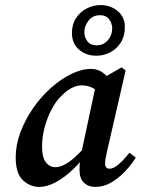

<svg xmlns="http://www.w3.org/2000/svg" viewBox="-20 -726 556 758"><path d="M135 12Q99 12 70.5 -14.5Q42 -41 42 -105Q42 -154 60.5 -203.5Q79 -253 110 -298Q141 -343 180 -378Q219 -413 260.5 -433.5Q302 -454 340 -454Q368 -454 389.5 -436.5Q411 -419 431 -393L381 -357Q364 -370 344.5 -379.5Q325 -389 303 -389Q263 -389 222 -347Q200 -326 183 -293Q166 -260 156 -222.5Q146 -185 146 -148Q146 -106 160.5 -86Q175 -66 199 -66Q224 -66 255 -88.5Q286 -111 328 -160L334 -135Q305 -93 270.5 -59.5Q236 -26 201 -7Q166 12 135 12ZM356 12Q329 12 311.5 -4.5Q294 -21 294 -55Q294 -74 296 -91.5Q298 -109 303 -131L361 -403L460 -460L476 -448L402 -126Q395 -97 395 -80Q395 -60 413 -60Q428 -60 448 -77Q468 -94 491 -123L516 -104Q499 -76 474 -49.5Q449 -23 419 -5.5Q389 12 356 12ZM361 -506Q320 -506 292 -530Q264 -554 264 -596Q264 -630 280.5 -655Q297 -680 323 -693Q349 -706 377 -706Q416 -706 444.5 -682.5Q473 -659 473 -619Q473 -583 456.5 -557.5Q440 -532 414.5 -519Q389 -506 361 -506ZM362 -547Q388 -547 405.5 -567Q423 -587 423 -614Q423 -633 411 -649.5Q399 -666 375 -666Q346 -666 329.5 -644.5Q313 -623 313 -599Q313 -579 325 -563Q337 -547 362 -547Z"/></svg>

Font: Lisu Bosa ExtraBold
Style: Italic
Weight: 800
Italic angle: -19°
Designer: David Morse, Annie Olsen, Victor Gaultney, Frank Grießhammer (Latin)
Foundry: SIL International
Version: Version 2.000